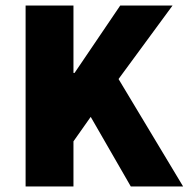

<svg xmlns="http://www.w3.org/2000/svg" viewBox="-20 -670 678 690"><path d="M72 0V-650H244V-408H248L412 -650H600L406 -386L638 0H450L306 -250L244 -162V0Z"/></svg>

Font: Assistant ExtraBold
Style: Regular
Weight: 800
Designer: Hebrew By Ben Nathan, Latin by Paul Hunt
Version: Version 2.001;PS 002.001;hotconv 1.0.88;makeotf.lib2.5.64775